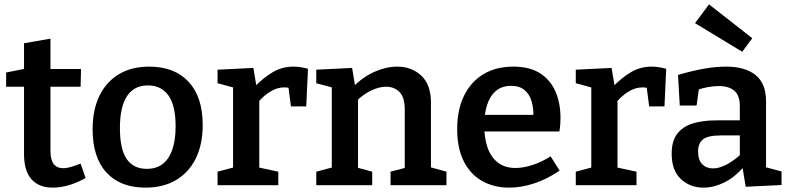

<svg xmlns="http://www.w3.org/2000/svg" viewBox="-20 -848 3613 879"><path d="M221 11Q158 11 124 -27.5Q90 -66 90 -143V-468L107 -451H8V-516L108 -536L90 -515V-650L211 -671V-515L197 -532H351L349 -451H197L211 -468V-159Q211 -116 226 -97Q241 -78 269 -78Q286 -78 306 -84Q326 -90 349 -99L372 -33Q293 11 221 11Z M663 -543Q779 -543 843.5 -473.5Q908 -404 908 -276Q908 -187 876.5 -123Q845 -59 786.5 -24Q728 11 646 11Q531 11 467.5 -58Q404 -127 404 -256Q404 -345 435 -409Q466 -473 524 -508Q582 -543 663 -543ZM657 -457Q594 -457 561.5 -408Q529 -359 529 -262Q529 -165 560 -120Q591 -75 652 -75Q696 -75 725 -97.5Q754 -120 769 -163.5Q784 -207 784 -270Q784 -364 751.5 -410.5Q719 -457 657 -457Z M976 0V-62L1059 -84L1047 -65V-465L1061 -444L976 -467V-529L1140 -537L1156 -441L1140 -445Q1185 -492 1228.5 -517.5Q1272 -543 1323 -543Q1355 -543 1390 -533L1382 -361H1312L1298 -468L1309 -444Q1303 -446 1296 -447Q1289 -448 1282 -448Q1248 -448 1215.5 -427.5Q1183 -407 1157 -374L1167 -407V-65L1152 -84L1254 -62V0Z M1428 0V-62L1514 -85L1499 -67V-464L1514 -444L1428 -467V-529L1592 -537L1608 -440L1592 -446Q1641 -496 1695 -519.5Q1749 -543 1798 -543Q1865 -543 1909.5 -501Q1954 -459 1953 -374V-67L1941 -85L2024 -62V0H1768V-62L1848 -83L1833 -64V-348Q1833 -401 1809.5 -426Q1786 -451 1747 -451Q1717 -451 1681 -434.5Q1645 -418 1610 -384L1619 -403V-64L1607 -83L1684 -62V0Z M2311 11Q2241 11 2187 -19.5Q2133 -50 2103 -110Q2073 -170 2073 -257Q2073 -346 2104.5 -410Q2136 -474 2193.5 -508.5Q2251 -543 2330 -543Q2405 -543 2452.5 -512.5Q2500 -482 2523 -429Q2546 -376 2546 -309Q2546 -294 2545 -279Q2544 -264 2541 -246H2169V-322H2436L2422 -313Q2423 -353 2413.5 -385Q2404 -417 2381 -436Q2358 -455 2320 -455Q2277 -455 2249.5 -431Q2222 -407 2209.5 -366Q2197 -325 2197 -273Q2197 -216 2212 -172.5Q2227 -129 2259 -104Q2291 -79 2340 -79Q2375 -79 2416 -92Q2457 -105 2501 -132L2542 -67Q2485 -28 2426 -8.5Q2367 11 2311 11Z M2616 0V-62L2699 -84L2687 -65V-465L2701 -444L2616 -467V-529L2780 -537L2796 -441L2780 -445Q2825 -492 2868.5 -517.5Q2912 -543 2963 -543Q2995 -543 3030 -533L3022 -361H2952L2938 -468L2949 -444Q2943 -446 2936 -447Q2929 -448 2922 -448Q2888 -448 2855.5 -427.5Q2823 -407 2797 -374L2807 -407V-65L2792 -84L2894 -62V0Z M3487 -63 3469 -87 3558 -63V-1L3394 7L3378 -89L3386 -86Q3345 -37 3296.5 -13Q3248 11 3200 11Q3139 11 3097 -28.5Q3055 -68 3055 -144Q3055 -202 3080 -235Q3105 -268 3150.5 -282.5Q3196 -297 3261 -297H3376L3367 -286V-362Q3367 -411 3342 -432.5Q3317 -454 3271 -454Q3248 -454 3222.5 -449.5Q3197 -445 3167 -435L3181 -450L3169 -365H3092L3084 -505Q3149 -524 3203 -533.5Q3257 -543 3303 -543Q3391 -543 3439 -504.5Q3487 -466 3487 -384ZM3176 -155Q3176 -115 3195 -96Q3214 -77 3244 -77Q3273 -77 3307 -95Q3341 -113 3373 -143L3367 -119V-238L3376 -228H3280Q3221 -228 3198.5 -210Q3176 -192 3176 -155ZM3226 -828 3424 -673 3378 -611 3162 -742Z"/></svg>

Font: Bitter Thin SemiBold
Style: Regular
Weight: 600
Version: Version 2.002